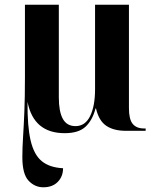

<svg xmlns="http://www.w3.org/2000/svg" viewBox="-20 -556 662 816"><path d="M164 240Q128 240 101.5 212Q75 184 75 112Q75 72 78 26Q81 -20 83.5 -81Q86 -142 86 -226V-536H230V-142Q230 -82 247 -51Q264 -20 301 -20Q342 -20 363 -62.5Q384 -105 384 -177V-536H528V-96Q528 -49 544 -29.5Q560 -10 592 -10H599V0H516Q463 0 431.5 -21.5Q400 -43 388 -95H386Q373 -45 343.5 -17.5Q314 10 255 10Q123 10 97 -123Q96 -20 110 40.5Q124 101 157 128.5Q190 156 248 159Q248 194 225.5 217Q203 240 164 240Z"/></svg>

Font: Noto Serif Display SemiCondensed
Style: Bold
Weight: 700
Width: 4
Designer: Monotype Design Team
Foundry: Monotype Imaging Inc.
Version: Version 2.009